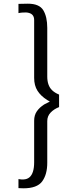

<svg xmlns="http://www.w3.org/2000/svg" viewBox="-20 -770 420 1040"><path d="M80 249V200Q97 203 108 202Q127 201 139.5 190.5Q152 180 158.5 159.5Q165 139 165 109V-116Q165 -146 179.5 -167Q194 -188 219 -204Q224 -207 250 -220L236 -228Q201 -250 183 -278.5Q165 -307 165 -348V-661Q165 -677 158 -686.5Q151 -696 137 -700Q123 -704 102 -702Q97 -702 91.5 -701Q86 -700 80 -699V-749L131 -750Q193 -750 214.5 -714.5Q236 -679 236 -619V-355Q236 -331 242.5 -312.5Q249 -294 262.5 -281Q276 -268 297 -259Q299 -259 300 -258V-190Q272 -179 254 -160Q236 -141 236 -114V112Q236 175 208.5 212.5Q181 250 107 250Z"/></svg>

Font: Teachers[wght]
Style: Regular
Weight: 400
Designer: Alfredo Marco Pradil & Chank Diesel
Version: Version 1.000;Glyphs 3.1.2 (3151)